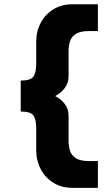

<svg xmlns="http://www.w3.org/2000/svg" viewBox="-20 -694 522 909"><path d="M322.3 195.3Q271.5 195.3 232.9 171.4Q194.3 147.5 172.9 106.9Q151.4 66.4 151.4 17.6V-85.9Q151.4 -129.9 137.7 -147.9Q124 -166 78.1 -166V-312.5Q124 -312.5 137.7 -330.6Q151.4 -348.6 151.4 -392.6V-496.1Q151.4 -545.9 172.9 -585.9Q194.3 -626 232.9 -649.9Q271.5 -673.8 322.3 -673.8H443.4V-546.9H400.4Q358.4 -546.9 337.9 -532.7Q317.4 -518.6 311 -497.1Q304.7 -475.6 304.7 -454.1V-332Q304.7 -301.8 287.1 -277.8Q269.5 -253.9 241.2 -239.3Q269.5 -224.6 287.1 -201.2Q304.7 -177.7 304.7 -146.5V-24.4Q304.7 -2.9 311 18.6Q317.4 40 337.9 54.2Q358.4 68.4 400.4 68.4H443.4V195.3Z"/></svg>

Font: Sen ExtraBold
Style: Regular
Weight: 800
Version: Version 2.000;gftools[0.9.31]